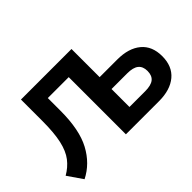

<svg xmlns="http://www.w3.org/2000/svg" viewBox="-118 -1029 1370 1370"><g transform="rotate(-45 567.5 -343.5)"><path d="M90 18 12 -95Q66 -126 101.5 -172Q137 -218 154 -294Q171 -370 171 -489V-705H681V-421H859Q973 -421 1038 -367Q1103 -313 1103 -211Q1103 -109 1038 -54.5Q973 0 859 0H525V-577H314V-449Q314 -257 254.5 -146Q195 -35 90 18ZM681 -120H839Q899 -120 926.5 -142Q954 -164 954 -211Q954 -256 926.5 -278.5Q899 -301 839 -301H681Z"/></g></svg>

Font: Nunito Sans ExtraBold
Style: Regular
Weight: 800
Designer: Vernon Adams
Foundry: Vernon Adams
Version: Version 3.101; ttfautohint (v1.8.4.7-5d5b);gftools[0.9.27]